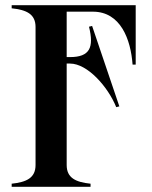

<svg xmlns="http://www.w3.org/2000/svg" viewBox="-20 -720 586 740"><path d="M503 -700H25V-688C82 -682 117 -666 117 -616V-84C117 -34 82 -18 25 -12V0H329V-12C272 -18 237 -34 237 -84V-475H250C317 -475 396 -386 428 -307L440 -310L335 -620L323 -617C343 -537 326 -500 250 -500H237V-675H338C445 -675 484 -568 491 -471H503Z"/></svg>

Font: Sprat Condensed Medium
Style: Regular
Weight: 500
Width: 3
Designer: Ethan Nakache
Foundry: Collletttivo
Version: Version 2.000;Glyphs 3.2 (3217)